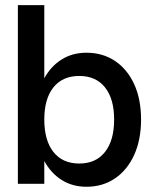

<svg xmlns="http://www.w3.org/2000/svg" viewBox="-20 -720 612 752"><path d="M50 -700H153.5V-413.5Q179.5 -461 221.8 -487.2Q264 -513.5 318.5 -513.5Q382.5 -513.5 430.8 -481Q479 -448.5 505.8 -389.8Q532.5 -331 532.5 -252Q532.5 -173 505.8 -113.8Q479 -54.5 430.8 -21.5Q382.5 11.5 318.5 11.5Q264 11.5 221.8 -15Q179.5 -41.5 153.5 -89.5V0H50ZM427 -252Q427 -333 391.2 -377.8Q355.5 -422.5 290.5 -422.5Q225 -422.5 189.2 -377.8Q153.5 -333 153.5 -252Q153.5 -170 189.2 -124.8Q225 -79.5 290.5 -79.5Q355.5 -79.5 391.2 -124.8Q427 -170 427 -252Z"/></svg>

Font: Overused Grotesk Medium
Style: Regular
Weight: 525
Version: Version 0.004